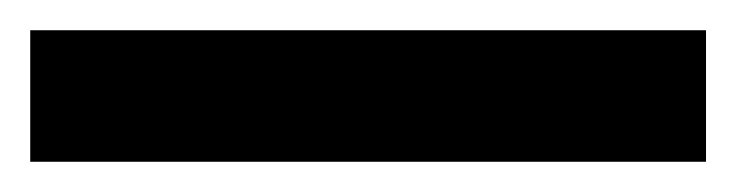

<svg xmlns="http://www.w3.org/2000/svg" viewBox="-22 61 487 127"><path d="M-2 168V81H445V168Z"/></svg>

Font: Noto Sans UI ExtraBold
Style: Regular
Weight: 800
Designer: Monotype Design Team
Foundry: Monotype Imaging Inc.
Version: Version 1.001